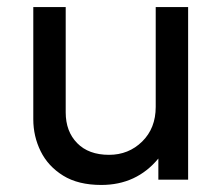

<svg xmlns="http://www.w3.org/2000/svg" viewBox="-20 -510 634 545"><path d="M267.5 15Q202 15 159.2 -11.5Q116.5 -38 95.5 -80.5Q74.5 -123 74.5 -171.5V-490H166.5V-191Q166.5 -137 199 -103.8Q231.5 -70.5 289.5 -70.5Q345 -70.5 383.5 -108.2Q422 -146 422 -206.5V-490H514V0H429.5V-60Q367.5 15 267.5 15Z"/></svg>

Font: Geologica Light
Style: Regular
Weight: 300
Designer: Sindre Bremnes, Frode Helland
Foundry: Monokrom Skriftforlag AS
Version: Version 1.010; ttfautohint (v1.8.4.7-5d5b);gftools[0.9.28]